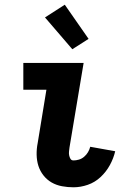

<svg xmlns="http://www.w3.org/2000/svg" viewBox="-20 -787 540 815"><path d="M292 8Q267 8 243 3.5Q219 -1 199 -12.5Q179 -24 164.5 -42.5Q150 -61 143 -83Q136 -105 135.5 -130Q135 -155 140 -180L177 -406H79V-520H335L275 -161Q274 -153 273 -144.5Q272 -136 273.5 -128Q275 -120 279 -113Q283 -106 292 -106Q303 -106 315 -109.5Q327 -113 337 -121.5Q347 -130 353.5 -141Q360 -152 363 -164L469 -145Q462 -115 446.5 -86.5Q431 -58 407 -35.5Q383 -13 352.5 -2.5Q322 8 292 8ZM287 -578 171 -713 255 -767 356 -622Z"/></svg>

Font: Iosevka Curly Heavy
Style: Italic
Weight: 900
Italic angle: -9°
Monospace: yes
Designer: Belleve Invis
Foundry: Belleve Invis
Version: Version 22.1.2; ttfautohint (v1.8.4)